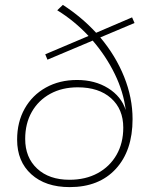

<svg xmlns="http://www.w3.org/2000/svg" viewBox="-20 -765 614 785"><path d="M265 0Q166 0 108 -52.5Q50 -105 50 -194Q50 -266 81 -321Q112 -376 167.5 -407Q223 -438 295 -438Q368 -438 422 -404.5Q476 -371 494 -315Q485 -389 449.5 -462Q414 -535 359 -599L174 -521L165 -543L342 -618Q284 -680 214 -723L237 -745Q313 -696 373 -631L520 -694L530 -671L390 -612Q453 -537 487.5 -451Q522 -365 522 -278Q522 -149 453.5 -74.5Q385 0 265 0ZM264 -30Q330 -30 379.5 -57Q429 -84 456.5 -132Q484 -180 484 -243Q484 -319 434 -363.5Q384 -408 298 -408Q234 -408 185.5 -381.5Q137 -355 110 -307.5Q83 -260 83 -197Q83 -121 132 -75.5Q181 -30 264 -30Z"/></svg>

Font: Montserrat ExtraLight
Style: Italic
Weight: 200
Italic angle: -11.3°
Designer: Julieta Ulanovsky
Foundry: Julieta Ulanovsky
Version: Version 9.000; ttfautohint (v1.8.4.7-5d5b)